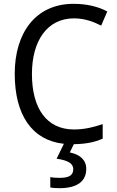

<svg xmlns="http://www.w3.org/2000/svg" viewBox="-20 -837 610 1004"><path d="M431 46C431 -2 397 -29 345 -40L366 -83C429 -84 474 -93 517 -112V-188C470 -172 422 -160 367 -160C223 -160 147 -271 147 -450C147 -624 227 -741 367 -741C423 -741 470 -723 509 -703L541 -777C493 -803 432 -817 365 -817C166 -817 57 -665 57 -451C57 -238 146 -103 314 -85L276 -7C325 0 363 13 363 48C363 81 339 93 292 93C275 93 255 92 243 89V143C254 146 272 147 291 147C384 147 431 111 431 46Z"/></svg>

Font: Noto Sans Kannada UI SemiCondensed SemiBold
Style: Regular
Weight: 600
Width: 4
Designer: Jelle Bosma - Monotype Design Team
Foundry: Monotype Imaging Inc.
Version: Version 2.006